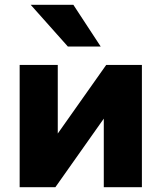

<svg xmlns="http://www.w3.org/2000/svg" viewBox="-20 -781 674 801"><path d="M62 0V-510H221V-212L214 -214L423 -510H572V0H413V-298L420 -296L211 0ZM263 -587 108 -761H286L400 -587Z"/></svg>

Font: Wix Madefor Display ExtraBold
Style: Regular
Weight: 800
Designer: Dalton Maag Ltd
Foundry: Dalton Maag Ltd
Version: Version 3.100